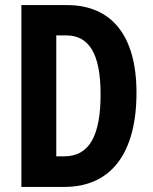

<svg xmlns="http://www.w3.org/2000/svg" viewBox="-20 -734 599 754"><path d="M516 -370C516 -593 419 -714 243 -714H64V0H233C415 0 516 -131 516 -370ZM375 -364C375 -199 330 -120 231 -120H201V-595H240C329 -595 375 -524 375 -364Z"/></svg>

Font: Noto Sans Hebrew ExtraCondensed
Style: Bold
Weight: 700
Width: 2
Designer: Monotype Design Team
Foundry: Monotype Imaging Inc.
Version: Version 2.004